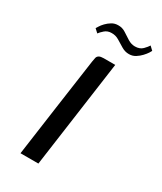

<svg xmlns="http://www.w3.org/2000/svg" viewBox="-156 -653 602 713"><g transform="rotate(30 145.0 -296.5)"><path d="M56.5 0Q71.3 -106.9 86.4 -214.1Q101.5 -321.2 116.7 -428.1Q118.2 -438.7 120 -445.6Q121.8 -452.4 128.3 -456.2Q134.8 -460 147.8 -460H197.2L133.2 0ZM221 -520Q204.2 -519.8 188.8 -529Q173.4 -538.3 158.5 -547.4Q143.6 -556.4 126.5 -555.9Q109.5 -555.9 97.7 -545.5Q86 -535.1 81 -527.8L65.8 -541.8Q67.3 -544 72.1 -551.9Q76.8 -559.8 85.8 -569.2Q94.7 -578.5 106.6 -585.8Q118.5 -593.1 133.4 -593.1Q150.9 -593.6 165.6 -584Q180.2 -574.3 195.1 -565Q210 -555.8 225.8 -555.8Q246.6 -555.8 258.4 -567.8Q270.2 -579.8 275 -588.1L290.1 -573.7Q289.4 -571.5 284 -563.1Q278.6 -554.8 269.5 -545.1Q260.5 -535.4 248.3 -527.7Q236.1 -520 221 -520Z"/></g></svg>

Font: Genos Thin
Style: Italic
Weight: 100
Italic angle: -8°
Designer: Robert E. Leuschke
Foundry: Robert E. Leuschke
Version: Version 1.010